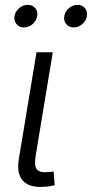

<svg xmlns="http://www.w3.org/2000/svg" viewBox="-20 -759 375 783"><path d="M156.7 2.9Q99.1 6.3 73.2 -22.2Q47.4 -50.8 56.6 -109.4L128.9 -545.9H195.3L125.5 -124Q118.7 -83 130.1 -68.6Q141.6 -54.2 173.8 -57.1Q184.1 -57.6 188.7 -58.1Q193.4 -58.6 198.7 -60.1L203.1 -3.4Q195.3 -1.5 183.1 0.5Q170.9 2.4 156.7 2.9ZM280.8 -647Q261.7 -647 250.2 -660.6Q238.8 -674.3 242.2 -693.4Q245.1 -712.4 261.2 -725.8Q277.3 -739.3 296.4 -739.3Q315.4 -739.3 326.4 -725.8Q337.4 -712.4 334.5 -693.4Q331.5 -674.3 315.7 -660.6Q299.8 -647 280.8 -647ZM77.6 -647Q58.6 -647 47.4 -660.6Q36.1 -674.3 39.1 -693.4Q42.5 -712.4 58.3 -725.8Q74.2 -739.3 93.8 -739.3Q112.8 -739.3 123.8 -725.8Q134.8 -712.4 131.8 -693.4Q128.4 -674.3 112.8 -660.6Q97.2 -647 77.6 -647Z"/></svg>

Font: Inter Light
Style: Italic
Weight: 300
Italic angle: -9.3988°
Designer: Rasmus Andersson
Foundry: rsms
Version: Version 4.001;git-66647c0bb